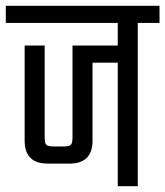

<svg xmlns="http://www.w3.org/2000/svg" viewBox="-40 -642 570 662"><path d="M510 -622V-563H435V0H366V-426H279V-157Q279 -78 200 -78H124Q45 -78 45 -157V-485H114V-168Q114 -148 120 -142.5Q126 -137 145 -137H179Q198 -137 204 -142.5Q210 -148 210 -168V-485H366V-563H-20V-622Z"/></svg>

Font: Teko Light
Style: Regular
Weight: 300
Designer: Manushi Parikh, Jonny Pinhorn
Foundry: Indian Type Foundry
Version: Version 1.105;PS 1.0;hotconv 1.0.78;makeotf.lib2.5.61930; tt